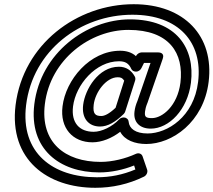

<svg xmlns="http://www.w3.org/2000/svg" viewBox="-20 -703 1014 912"><path d="M104 -204C136 -463 362 -633 609 -633C828 -633 944 -503 921 -314C901 -148 775 -69 681 -69C624 -69 594 -92 591 -125C590 -137 579 -145 569 -145H567C560 -145 551 -142 546 -136C513 -101 463 -77 425 -77C358 -77 317 -119 327 -198C340 -301 435 -412 545 -412C575 -412 592 -402 604 -375C608 -367 617 -363 624 -363H627C638 -363 648 -371 652 -380L664 -404H695L633 -224C625 -205 621 -190 619 -174C612 -122 645 -92 696 -92C783 -92 871 -182 887 -310C907 -474 818 -611 597 -611C392 -611 173 -452 143 -208C117 5 263 116 452 116C509 116 567 103 617 83L623 102C563 127 505 139 440 139C232 139 76 24 104 -204ZM54 -204C22 56 206 189 433 189C513 189 590 172 664 136C676 130 683 115 679 103L657 39C652 26 638 22 625 28C577 50 515 66 458 66C288 66 171 -27 193 -208C219 -422 410 -561 590 -561C785 -561 854 -450 837 -310C823 -200 751 -142 702 -142C671 -142 666 -149 669 -174C670 -183 673 -196 679 -211L680 -213L753 -424C763 -452 738 -454 732 -454H652C643 -454 631 -447 626 -437V-436C607 -454 580 -462 551 -462C406 -462 292 -323 277 -198C264 -95 325 -27 419 -27C464 -27 512 -47 551 -77C572 -37 621 -19 675 -19C797 -19 947 -122 971 -314C998 -531 856 -683 615 -683C345 -683 90 -493 54 -204ZM375 -205C367 -141 401 -102 455 -102C492 -102 528 -123 568 -162C571 -165 574 -170 575 -174L622 -321C624 -328 623 -335 620 -340C604 -369 579 -386 545 -386C447 -386 384 -278 375 -205ZM425 -205C432 -266 485 -336 539 -336C554 -336 561 -333 570 -320L529 -191C497 -161 476 -152 461 -152C434 -152 420 -161 425 -205Z"/></svg>

Font: Falling Sky
Style: ExtOuObl
Weight: 400
Designer: Paul D. Hunt
Foundry: Adobe Systems Incorporated
Version: Version 1.02